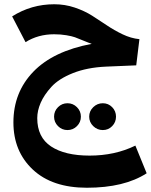

<svg xmlns="http://www.w3.org/2000/svg" viewBox="-20 -512 709 902"><path d="M616 172 669 302Q564 370 388 370Q225 370 134 284.5Q43 199 43 63Q43 -78 136.5 -175Q230 -272 411 -306Q396 -311 371 -321.5Q346 -332 332 -337Q318 -342 291.5 -346.5Q265 -351 234 -351Q159 -351 100 -314L37 -435Q127 -492 235 -492Q285 -492 331 -476.5Q377 -461 412.5 -438.5Q448 -416 482 -393Q516 -370 555.5 -351Q595 -332 635 -328L620 -205L478 -199Q389 -195 322.5 -168.5Q256 -142 221.5 -104Q187 -66 171 -29Q155 8 155 43Q155 133 220 176Q285 219 401 219Q520 219 616 172ZM252.5 80.5Q234 62 234 36Q234 10 252.5 -8.5Q271 -27 297 -27Q323 -27 341.5 -8.5Q360 10 360 36Q360 62 341.5 80.5Q323 99 297 99Q271 99 252.5 80.5ZM418 80.5Q399 62 399 36Q399 10 418 -8.5Q437 -27 463 -27Q489 -27 507 -8.5Q525 10 525 36Q525 62 507 80.5Q489 99 463 99Q437 99 418 80.5Z"/></svg>

Font: FiraGO
Style: Bold
Weight: 700
Designer: bBox Type
Foundry: bBox Type GmbH
Version: Version 1.001;PS 001.001;hotconv 1.0.88;makeotf.lib2.5.64775